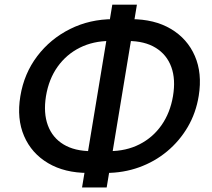

<svg xmlns="http://www.w3.org/2000/svg" viewBox="-20 -781 921 834"><path d="M362.8 -29.8Q260.7 -29.8 189 -72.3Q117.2 -114.7 84.7 -189.9Q52.2 -265.1 68.4 -363.3Q84.5 -461.4 141.6 -536.9Q198.7 -612.3 284.4 -655Q370.1 -697.8 472.2 -697.8H548.8Q650.9 -697.8 722.4 -655.3Q793.9 -612.8 826.4 -537.8Q858.9 -462.9 843.3 -365.2Q831.5 -291 795.7 -229.7Q759.8 -168.5 705.8 -123.5Q651.9 -78.6 584 -54.2Q516.1 -29.8 439.5 -29.8ZM377 -124.5H454.1Q527.8 -124.5 585.9 -154.1Q644 -183.6 681.6 -237.3Q719.2 -291 731.4 -363.3Q743.7 -436.5 724.1 -490Q704.6 -543.5 656.5 -573.2Q608.4 -603 534.7 -603H457.5Q385.3 -603 326.9 -574Q268.6 -544.9 230.2 -491.2Q191.9 -437.5 179.7 -363.3Q168 -290 188 -236.3Q208 -182.6 256.1 -153.6Q304.2 -124.5 377 -124.5ZM336.4 33.2 467.8 -760.7H574.7L443.4 33.2Z"/></svg>

Font: Inter 16pt Medium
Style: Italic
Weight: 500
Italic angle: -9.3988°
Version: Version 4.001;git-66647c0bb